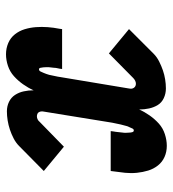

<svg xmlns="http://www.w3.org/2000/svg" viewBox="12 -580 576 640"><g transform="rotate(-90 300.0 -260.0)"><path d="M134 8Q114 8 97 0.5Q80 -7 68.5 -21.5Q57 -36 51.5 -54Q46 -72 44 -91.5Q42 -111 44 -131Q46 -151 49 -171L50 -179H183L182 -171Q181 -166 180.5 -161.5Q180 -157 179.5 -152.5Q179 -148 178.5 -143.5Q178 -139 177.5 -134.5Q177 -130 177.5 -125.5Q178 -121 178 -116.5Q178 -112 179.5 -107Q181 -102 185 -102Q190 -102 192 -107.5Q194 -113 196.5 -117.5Q199 -122 200 -126.5Q201 -131 202.5 -136Q204 -141 205 -145.5Q206 -150 207 -155Q208 -160 209 -164.5Q210 -169 211 -174L248 -402Q249 -407 248.5 -411Q248 -415 246 -418.5Q244 -422 240 -423.5Q236 -425 232 -425Q227 -425 222 -422.5Q217 -420 214 -416L131 -335L50 -402L133 -484Q144 -495 158.5 -502.5Q173 -510 188 -515Q203 -520 218.5 -522.5Q234 -525 249 -525Q266 -525 280.5 -518Q295 -511 303.5 -498Q312 -485 315.5 -469Q319 -453 319 -436Q327 -454 339 -471Q351 -488 366 -501.5Q381 -515 400.5 -521.5Q420 -528 439 -528Q459 -528 476.5 -520.5Q494 -513 505.5 -498.5Q517 -484 522.5 -466Q528 -448 529.5 -428.5Q531 -409 529.5 -389Q528 -369 524 -349L523 -341H390L391 -349Q392 -354 393 -358.5Q394 -363 394 -367.5Q394 -372 395 -376.5Q396 -381 396 -385.5Q396 -390 396 -394.5Q396 -399 395.5 -403.5Q395 -408 394 -413Q393 -418 389 -418Q384 -418 381.5 -412.5Q379 -407 377 -402.5Q375 -398 373.5 -393.5Q372 -389 370.5 -384Q369 -379 368.5 -374.5Q368 -370 366.5 -365Q365 -360 364.5 -355.5Q364 -351 363 -346L325 -118Q324 -113 324.5 -109Q325 -105 327.5 -101.5Q330 -98 333.5 -96.5Q337 -95 341 -95Q346 -95 351 -97.5Q356 -100 360 -104L442 -185L523 -118L441 -36Q430 -25 415 -17.5Q400 -10 385.5 -5Q371 0 355.5 2.5Q340 5 325 5Q308 5 293 -2Q278 -9 270 -22Q262 -35 258.5 -51Q255 -67 255 -84Q247 -66 235 -49Q223 -32 208 -18.5Q193 -5 173 1.5Q153 8 134 8Z"/></g></svg>

Font: Iosevka Etoile Extrabold
Style: Italic
Weight: 800
Italic angle: -9°
Designer: Belleve Invis
Foundry: Belleve Invis
Version: Version 22.1.2; ttfautohint (v1.8.4)